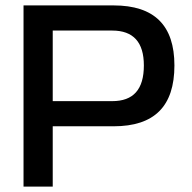

<svg xmlns="http://www.w3.org/2000/svg" viewBox="-20 -690 709 710"><path d="M400 -670H67V0H175V-223H400C551 -223 625 -297 625 -448C625 -596 551 -670 400 -670ZM175 -316V-577H395C473 -577 512 -534 512 -448C512 -359 473 -316 395 -316Z"/></svg>

Font: LT Wave Alt Medium
Style: Regular
Weight: 500
Designer: Daniel Lyons
Version: Version 2.5 (Glyphs App)